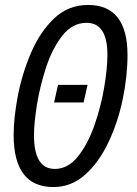

<svg xmlns="http://www.w3.org/2000/svg" viewBox="-20 -744 552 774"><path d="M195 10Q268 10 323.5 -40Q379 -90 417 -170Q455 -250 474.5 -343Q494 -436 494 -522Q494 -724 335 -724Q255 -724 198 -669.5Q141 -615 105 -531Q69 -447 52 -358Q35 -269 35 -200Q35 10 195 10ZM201 -63Q117 -63 117 -199Q117 -247 129 -322Q141 -397 166 -473Q191 -549 231.5 -600.5Q272 -652 329 -652Q413 -652 413 -523Q413 -469 400 -391.5Q387 -314 360.5 -238.5Q334 -163 294 -113Q254 -63 201 -63ZM198 -331H317L333 -402H214Z"/></svg>

Font: Noto Sans UI Condensed
Style: Italic
Weight: 400
Width: 3
Italic angle: -12°
Designer: Monotype Design Team
Foundry: Monotype Imaging Inc.
Version: Version 1.901